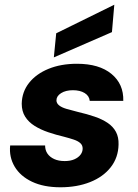

<svg xmlns="http://www.w3.org/2000/svg" viewBox="-20 -781 585 813"><path d="M236 12Q165 12 115.5 -11.5Q66 -35 42 -75.5Q18 -116 23 -165H171Q171 -145 181 -130.5Q191 -116 209.5 -107.5Q228 -99 254 -99Q278 -99 295 -106.5Q312 -114 321 -126Q330 -138 330 -152Q330 -166 320 -175Q310 -184 292 -190Q274 -196 251 -202Q217 -210 184.5 -221Q152 -232 126.5 -248Q101 -264 86.5 -287Q72 -310 72 -342Q73 -392 103 -430Q133 -468 185.5 -489.5Q238 -511 306 -511Q400 -511 452 -468Q504 -425 502 -354H360Q358 -375 338.5 -387Q319 -399 289 -399Q258 -399 238.5 -386.5Q219 -374 219 -356Q219 -344 230 -335Q241 -326 261.5 -320Q282 -314 310 -307Q349 -298 381 -287Q413 -276 436 -260.5Q459 -245 471 -222.5Q483 -200 482 -169Q481 -114 449 -73Q417 -32 361.5 -10Q306 12 236 12ZM208 -538 218 -640 464 -761 454 -645Z"/></svg>

Font: DM Sans 20pt Black
Style: Italic
Weight: 900
Italic angle: -10°
Version: Version 4.004;gftools[0.9.30]